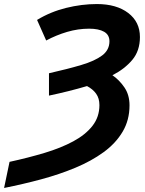

<svg xmlns="http://www.w3.org/2000/svg" viewBox="-65 -744 714 944"><path d="M-44.9 180.2 -18.1 51.8Q74.2 31.7 154.5 7.6Q234.9 -16.6 295.2 -49.1Q355.5 -81.5 389.6 -125.2Q423.8 -168.9 423.8 -227.1Q423.8 -260.7 407.7 -283.2Q391.6 -305.7 362.8 -320.8Q275.4 -294.9 175.8 -273.9V-383.8Q268.6 -404.8 335 -424.6Q401.4 -444.3 437.3 -471.4Q473.1 -498.5 473.1 -541Q473.1 -572.8 446.8 -587.9Q420.4 -603 373 -603Q318.8 -603 265.1 -587.2Q211.4 -571.3 162.1 -544.9L117.2 -646Q183.1 -686 260 -705.1Q336.9 -724.1 411.1 -724.1Q507.8 -724.1 565.4 -680.2Q623 -636.2 623 -562Q623 -494.1 585.4 -449.5Q547.9 -404.8 487.8 -374Q521 -351.6 546.4 -314.7Q571.8 -277.8 571.8 -226.1Q571.8 -153.3 537.8 -96.2Q503.9 -39.1 444.1 4.4Q384.3 47.9 305.9 80.6Q227.5 113.3 137.9 137.5Q48.3 161.6 -44.9 180.2Z"/></svg>

Font: Open Sans
Style: Bold Italic
Weight: 700
Italic angle: -12°
Designer: Monotype Design Team
Foundry: Monotype Imaging Inc.
Version: Version 3.003; ttfautohint (v1.8.4)